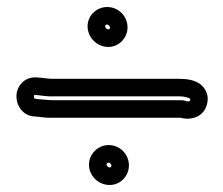

<svg xmlns="http://www.w3.org/2000/svg" viewBox="-20 -584 637 548"><path d="M284 -114C284 -117 287 -120 290 -120C293 -120 298 -115 298 -112C298 -108 296 -106 293 -106C289 -106 284 -111 284 -114ZM234 -114C234 -82 261 -56 293 -56C324 -56 348 -82 348 -112C348 -143 323 -170 290 -170C260 -170 234 -145 234 -114ZM280 -509C280 -512 282 -514 286 -514C289 -514 294 -509 294 -506C294 -502 292 -500 289 -500C285 -500 280 -505 280 -509ZM230 -509C230 -477 257 -450 289 -450C320 -450 344 -476 344 -506C344 -538 318 -564 286 -564C256 -564 230 -540 230 -509ZM77 -309C77 -313 77 -313 82 -313C103 -311 114 -308 140 -309H493C509 -309 522 -303 523 -302C523 -297 523 -292 509 -296C504 -298 498 -298 493 -298H140C117 -298 113 -299 90 -301C83 -302 76 -300 77 -309ZM75 -252 86 -251C104 -249 113 -247 141 -248H493H495C524 -240 560 -249 570 -284C574 -296 574 -309 569 -321C557 -350 527 -359 493 -359H139C115 -359 119 -360 97 -362L86 -363C50 -366 29 -339 27 -313C25 -289 41 -255 75 -252Z"/></svg>

Font: Blanket
Style: Outline
Weight: 400
Foundry: Cannot Into Space Fonts
Version: Version 0.9